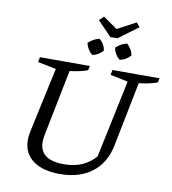

<svg xmlns="http://www.w3.org/2000/svg" viewBox="-100 -1036 1016 1132"><g transform="rotate(10 408.0 -469.5)"><path d="M335 10Q230 10 172 -34Q114 -78 114 -156Q114 -175 119 -202L204 -596L94 -618L100 -648H399L393 -622Q353 -606 286 -598L206 -198Q204 -185 203 -176Q202 -167 202 -160Q202 -51 348 -51Q407 -51 452.5 -70Q498 -89 536 -130L634 -596L528 -618L534 -648H816L810 -622Q767 -606 700 -598L623 -212Q602 -106 527 -48Q452 10 335 10ZM488 -837 404 -924 431 -949 516 -890 626 -949 648 -924 530 -837ZM400 -715Q370 -741 361 -780Q375 -793 392.5 -803Q410 -813 428 -816Q460 -788 464 -751Q453 -738 435.5 -727.5Q418 -717 400 -715ZM564 -715Q534 -740 526 -780Q539 -793 556.5 -803Q574 -813 593 -816Q607 -803 617 -786Q627 -769 629 -751Q617 -737 599.5 -727Q582 -717 564 -715Z"/></g></svg>

Font: Piazzolla SC
Style: Italic
Weight: 400
Italic angle: -11.3°
Designer: Juan Pablo del Peral
Foundry: Huerta Tipografica
Version: Version 1.330